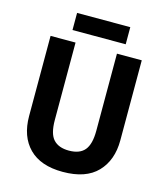

<svg xmlns="http://www.w3.org/2000/svg" viewBox="-128 -976 940 1084"><g transform="rotate(15 342.5 -434.0)"><path d="M609 -246Q609 -130 542 -60Q475 10 340 10Q211 10 143.5 -58Q76 -126 76 -246V-714H222V-262Q222 -181 252.5 -148Q283 -115 343 -115Q406 -115 435 -150Q464 -185 464 -263V-714H609ZM498 -878V-778H187V-878Z"/></g></svg>

Font: Noto Sans Devanagari UI SemiCondensed
Style: Bold
Weight: 700
Width: 4
Designer: Jelle Bosma - Monotype Design Team
Foundry: Monotype Imaging Inc.
Version: Version 2.004; ttfautohint (v1.8.4.7-5d5b)